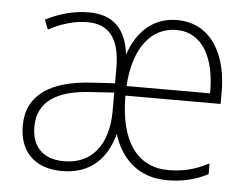

<svg xmlns="http://www.w3.org/2000/svg" viewBox="-44 -593 854 657"><g transform="rotate(5 383.0 -264.5)"><path d="M539 -539C455 -539 401 -484 375 -406C364 -497 317 -539 236 -539C184 -539 132 -524 88 -501L101 -468C149 -494 194 -505 235 -505C307 -505 346 -460 346 -357V-305L265 -300C126 -292 44 -239 44 -133C44 -47 94 10 191 10C288 10 344 -46 367 -133C392 -51 452 10 552 10C604 10 649 -1 692 -23V-60C642 -34 602 -25 553 -25C447 -25 385 -109 385 -266H712V-298C715 -432 658 -539 539 -539ZM539 -505C630 -505 674 -420 673 -299H386C394 -434 456 -505 539 -505ZM269 -268 346 -273V-207C345 -99 295 -24 195 -24C122 -24 84 -65 84 -133C84 -219 149 -262 269 -268Z"/></g></svg>

Font: Noto Sans Malayalam SemiCondensed ExtraLight
Style: Regular
Weight: 200
Width: 4
Designer: Jelle Bosma - Monotype Design Team
Foundry: Monotype Imaging Inc.
Version: Version 2.104